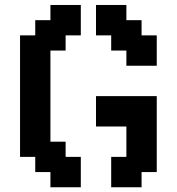

<svg xmlns="http://www.w3.org/2000/svg" viewBox="-20 -708 728 790"><path d="M500 62.5H437.5V0V-62.5H500V-125V-187.5H437.5H375V-250V-312.5H437.5H500H562.5H625V-250V-187.5V-125V-62.5V0H562.5V62.5ZM250 62.5H187.5V0H125V-62.5H62.5V-125V-187.5V-250V-312.5V-375V-437.5V-500V-562.5H125V-625H187.5V-687.5H250H312.5V-625V-562.5H250V-500H187.5V-437.5V-375V-312.5V-250V-187.5V-125H250V-62.5H312.5V0V62.5ZM562.5 -437.5H500V-500H437.5V-562.5H375V-625V-687.5H437.5H500V-625H562.5V-562.5H625V-500V-437.5Z"/></svg>

Font: PixelArmy
Style: Medium
Weight: 500
Version: Version 001.000